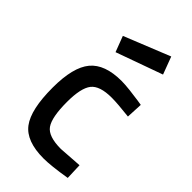

<svg xmlns="http://www.w3.org/2000/svg" viewBox="-236 -828 909 909"><g transform="rotate(45 218.0 -373.5)"><path d="M254 -510Q276 -510 312 -506Q348 -502 373 -498L398 -494L394 -412Q315 -421 277 -421Q197 -421 169 -385.5Q141 -350 141 -257Q141 -154 167.5 -116.5Q194 -79 278 -79L395 -87L398 -5Q301 11 252 11Q136 11 90.5 -49.5Q45 -110 45 -257Q45 -393 93.5 -451.5Q142 -510 254 -510ZM107 -665 338 -758 371 -670 137 -586Z"/></g></svg>

Font: TitilliumText22L Lt
Style: Medium
Weight: 500
Designer: Campivisivi
Foundry: Campivisivi
Version: 1.000